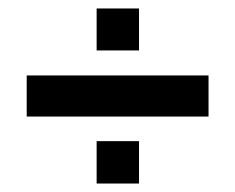

<svg xmlns="http://www.w3.org/2000/svg" viewBox="-20 -591 555 453"><path d="M208 -472V-571H308V-472ZM43 -316V-413H472V-316ZM208 -158V-258H308V-158Z"/></svg>

Font: Big Shoulders Display ExtraBold
Style: Regular
Weight: 800
Designer: Patric King
Foundry: XO Type Co
Version: Version 1.000; ttfautohint (v1.8.2)